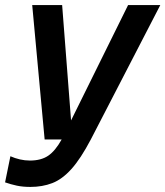

<svg xmlns="http://www.w3.org/2000/svg" viewBox="-79 -550 652 757"><path d="M41 187Q11 187 -12.5 182Q-36 177 -59 169L-38 66Q-20 74 -0.5 78.5Q19 83 39 83Q83 83 111 64Q139 45 164 0L426 -530H553L279 0Q239 76 202.5 116.5Q166 157 127 172Q88 187 41 187ZM97 0 48 -530H166L207 0Z"/></svg>

Font: Radio Canada Big Medium
Style: Italic
Weight: 500
Italic angle: -12°
Designer: Étienne Aubert Bonn
Foundry: Coppers and Brasses
Version: Version 1.001